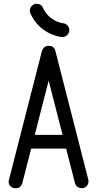

<svg xmlns="http://www.w3.org/2000/svg" viewBox="-20 -998 541 1022"><path d="M349 -838C349 -856 336 -872 317 -874C267 -881 227 -915 209 -956C200 -978 180 -977 176 -978C159 -981 129 -957 142 -927C186 -825 287 -801 312 -801C332 -801 349 -817 349 -838ZM313 -280H165L239 -569ZM63 4C86 4 94 -8 99 -24L146 -207H332L379 -24C386 5 416 5 424 3C452 -5 453 -34 450 -42L275 -726C269 -748 258 -754 239 -754C216 -754 207 -738 203 -726L28 -42C27 -41 26 -34 26 -33C25 1 57 4 63 4Z"/></svg>

Font: LS
Style: Regular
Weight: 400
Designer: BSozoo
Foundry: BSozoo
Version: Version 001.000